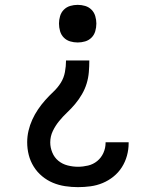

<svg xmlns="http://www.w3.org/2000/svg" viewBox="-20 -548 640 791"><path d="M300 -373Q284 -373 269 -377.5Q254 -382 243 -393Q232 -404 227.5 -419.5Q223 -435 223 -451Q223 -466 227.5 -481.5Q232 -497 243 -508Q254 -519 269 -523.5Q284 -528 300 -528Q316 -528 331 -523.5Q346 -519 357 -508Q368 -497 372.5 -481.5Q377 -466 377 -451Q377 -435 372.5 -419.5Q368 -404 357 -393Q346 -382 331 -377.5Q316 -373 300 -373ZM301 223Q275 223 248.5 219Q222 215 198 205Q174 195 153.5 178Q133 161 119 138.5Q105 116 98.5 90.5Q92 65 92 38Q92 14 97.5 -9.5Q103 -33 113 -55Q123 -77 136.5 -97Q150 -117 166 -135Q182 -153 200 -170Q218 -187 230.5 -207Q243 -227 247.5 -251Q252 -275 252 -299H348Q348 -275 346 -251Q344 -227 337 -204Q330 -181 317.5 -159.5Q305 -138 289.5 -119.5Q274 -101 256.5 -84.5Q239 -68 223.5 -49Q208 -30 197.5 -8Q187 14 187 39Q187 60 195.5 80.5Q204 101 220.5 114.5Q237 128 258.5 133.5Q280 139 301 139Q322 139 343 134Q364 129 380.5 115.5Q397 102 406 82Q415 62 415 40V38H510V42Q510 68 503 93.5Q496 119 482 141Q468 163 447.5 179.5Q427 196 403 206Q379 216 353 219.5Q327 223 301 223Z"/></svg>

Font: Iosevka Etoile Medium
Style: Regular
Weight: 500
Designer: Belleve Invis
Foundry: Belleve Invis
Version: Version 22.1.2; ttfautohint (v1.8.4)